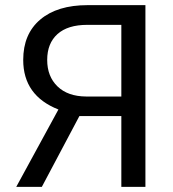

<svg xmlns="http://www.w3.org/2000/svg" viewBox="-20 -731 677 751"><path d="M454.6 0V-276.9H290.5L143.6 0H43.5L208.5 -302.7Q70.8 -356.9 70.8 -496.6Q70.8 -598.1 137.5 -654.5Q204.1 -710.9 322.8 -710.9H548.8V0ZM164.6 -496.6Q164.6 -432.1 204.8 -393.1Q245.1 -354 316.9 -353.5H454.6V-633.8H321.3Q245.1 -633.8 204.8 -597.7Q164.6 -561.5 164.6 -496.6Z"/></svg>

Font: Roboto
Style: Regular
Weight: 400
Designer: Google
Version: Version 2.001047; 2015